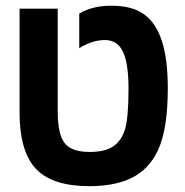

<svg xmlns="http://www.w3.org/2000/svg" viewBox="-20 -636 640 666"><path d="M290 9.8Q161.6 9.8 104.7 -50.3Q47.9 -110.4 47.9 -246.1V-606H180.2V-249Q180.2 -170.4 204.3 -139.6Q228.5 -108.9 291 -108.9Q343.3 -108.9 372.1 -127.9Q400.9 -147 413.3 -186.5Q425.8 -226.1 425.8 -329.1Q425.8 -415 406.7 -456.1Q387.7 -497.1 344.2 -497.1Q300.8 -497.1 254.9 -469.2V-588.9Q300.3 -616.2 366.2 -616.2Q437.5 -616.2 479 -586.9Q520.5 -557.6 541.3 -494.6Q562 -431.6 562 -330.1Q562 -202.6 534.7 -130.9Q507.3 -59.1 447.5 -24.7Q387.7 9.8 290 9.8Z"/></svg>

Font: Liberation Mono
Style: Bold
Weight: 700
Monospace: yes
Designer: Steve Matteson
Foundry: Ascender Corporation
Version: Version 2.1.5